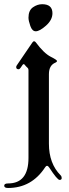

<svg xmlns="http://www.w3.org/2000/svg" viewBox="-59 -723 336 931"><path d="M0 0ZM79.1 -637.2Q79.1 -672.4 100.6 -687.5Q122.1 -702.6 145.5 -702.6Q195.3 -702.6 195.3 -658.7Q195.3 -626.5 164.3 -598.9Q133.3 -571.3 114.3 -571.3Q97.2 -571.3 88.1 -596.9Q79.1 -622.6 79.1 -637.2ZM-20 166.5Q79.1 166.5 79.1 42.5V-383.3Q79.1 -390.1 75.2 -393.6Q66.9 -400.9 60.5 -409.2Q58.6 -412.1 55.9 -412.1Q53.2 -412.1 50.3 -408.2L41 -394.5Q36.1 -387.2 31.2 -387.2Q19.5 -387.2 19.5 -397.9Q19.5 -401.9 22.5 -406.2L97.7 -516.6Q102.1 -522.9 106.4 -522.9Q110.8 -522.9 114.7 -517.6Q153.8 -464.8 187 -447.8Q217.3 -432.6 217.3 -427.5Q217.3 -422.4 210 -419.4Q178.2 -406.7 178.2 -363.3V-26.4Q178.2 70.3 234.9 127Q240.2 132.3 240.2 140.1Q240.2 149.4 230 149.4Q218.8 149.4 179.7 89.4Q174.3 81.1 169.2 81.1Q164.1 81.1 159.7 88.4Q94.2 188.5 -20 188.5Q-38.6 188.5 -38.6 177.5Q-38.6 166.5 -20 166.5Z"/></svg>

Font: UnifrakturMaguntia17
Style: Book
Weight: 400
Designer: j. 'mach' wust, Gerrit Ansmann, Georg Duffner, based on a font by Peter Wiegel, original typeface by Carl Albert Fahrenw
Version: Version 2017-03-19